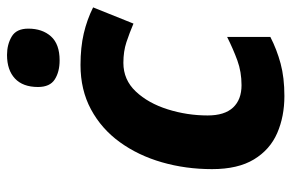

<svg xmlns="http://www.w3.org/2000/svg" viewBox="-158 -642 810 533"><g transform="rotate(-90 246.5 -375.0)"><path d="M247 10Q190 10 144 -10Q98 -30 71 -74.5Q44 -119 44 -191Q44 -264 63 -330Q82 -396 119 -447Q156 -498 210 -527Q264 -556 333 -556Q382 -556 420.5 -547Q459 -538 493 -521L448 -409Q422 -420 396.5 -428.5Q371 -437 339 -437Q292 -437 259.5 -402.5Q227 -368 210 -314Q193 -260 193 -203Q193 -156 215 -132.5Q237 -109 277 -109Q314 -109 345.5 -120.5Q377 -132 411 -149V-29Q376 -11 337 -0.5Q298 10 247 10ZM346 -614Q314 -614 293 -627.5Q272 -641 272 -674Q272 -716 295.5 -738Q319 -760 361 -760Q390 -760 412 -747Q434 -734 434 -701Q434 -662 412.5 -638Q391 -614 346 -614Z"/></g></svg>

Font: BC Sans
Style: Bold Italic
Weight: 700
Italic angle: -12°
Designer: Monotype Design Team
Province of B.C.
Foundry: Monotype Imaging Inc.
Version: Version 2.000;GOOG;noto-source:20170915:90ef993387c0